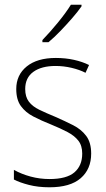

<svg xmlns="http://www.w3.org/2000/svg" viewBox="-20 -785 449 815"><path d="M367 -133Q367 -67 322.5 -28.5Q278 10 190 10Q142 10 103 0Q64 -10 39 -23V-64Q71 -46 110 -35.5Q149 -25 190 -25Q263 -25 296 -53.5Q329 -82 329 -133Q329 -167 312.5 -188Q296 -209 266.5 -224.5Q237 -240 198 -256Q155 -273 121.5 -290.5Q88 -308 68.5 -335Q49 -362 49 -407Q49 -467 93.5 -503Q138 -539 217 -539Q258 -539 294 -531Q330 -523 358 -509L343 -476Q318 -489 284 -497Q250 -505 216 -505Q156 -505 121.5 -480Q87 -455 87 -407Q87 -374 102.5 -353.5Q118 -333 147 -319Q176 -305 215 -289Q256 -271 290.5 -253.5Q325 -236 346 -208Q367 -180 367 -133ZM326 -758Q310 -735 286 -707.5Q262 -680 236 -653Q210 -626 186 -606H160V-615Q192 -648 226 -689.5Q260 -731 281 -765H326Z"/></svg>

Font: Noto Sans Tamil SemiCondensed ExtraLight
Style: Regular
Weight: 200
Width: 4
Designer: Jelle Bosma - Monotype Design Team
Foundry: Monotype Imaging Inc.
Version: Version 2.004; ttfautohint (v1.8.4.7-5d5b)